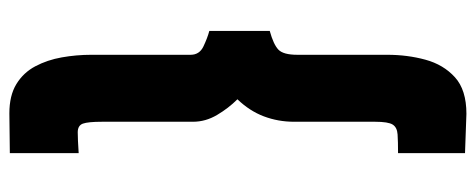

<svg xmlns="http://www.w3.org/2000/svg" viewBox="-323 -469 1016 410"><g transform="rotate(90 185.0 -264.0)"><path d="M222 224Q184 224 159.5 209Q135 194 121.5 168.5Q108 143 102.5 112Q97 81 97 49V-163Q97 -182 79 -190.5Q61 -199 46 -203V-332Q75 -340 86 -350.5Q97 -361 97 -391V-583Q97 -626 107.5 -664.5Q118 -703 145 -727.5Q172 -752 223 -752L307 -749V-606Q282 -606 267 -605Q252 -604 246 -594.5Q240 -585 240 -557V-384Q240 -350 228.5 -319.5Q217 -289 192 -263Q211 -244 225.5 -219.5Q240 -195 240 -168V26Q240 56 244 67Q248 78 262.5 78Q277 78 307 76V223Z"/></g></svg>

Font: Teachers
Style: Regular
Weight: 400
Designer: Alfredo Marco Pradil, Chank Diesel
Version: Version 1.001